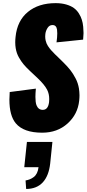

<svg xmlns="http://www.w3.org/2000/svg" viewBox="-20 -842 560 1236"><path d="M148.4 374.5C194 374.2 229.7 359.9 255.6 331.8C281.5 303.6 297.4 262.9 303.2 209.5L317.4 71.8H153.3L136.2 234.4H228C226.4 249 222.9 261.7 217.5 272.5C212.2 283.2 205.3 291.7 197 297.9C188.7 304 180.5 308.8 172.4 312C164.2 315.3 154.9 317.9 144.5 319.8ZM251.5 12.2C316.6 12.2 371 -7.5 414.8 -46.9C458.6 -86.3 483.6 -135.3 489.7 -193.8C491 -205.9 491.7 -217.6 491.7 -229C491.4 -244 490.2 -258.1 488.3 -271.5C484.4 -295.6 477.2 -317.4 466.8 -336.9C456.4 -357.1 445.1 -375 432.9 -390.6C420.7 -406.2 405.6 -422.9 387.7 -440.4L341.8 -485.4C340.2 -487 337.7 -489.3 334.5 -492.2C325 -501.6 316.7 -510.3 309.6 -518.3C302.4 -526.3 295.4 -535.5 288.6 -545.9C281.7 -556.3 276.9 -568 273.9 -581.1C272 -589.2 271 -598 271 -607.4C271 -612.6 271.3 -618 272 -623.5C273.6 -636.9 278.3 -649.7 286.1 -662.1C293.9 -674.5 304.4 -680.7 317.4 -680.7H318.4C334.6 -680.7 344.2 -670.9 347.2 -651.4C348.1 -644.2 348.6 -636.1 348.6 -627C348.6 -610.7 347 -591.5 343.8 -569.3L515.1 -586.9C516.4 -600.6 517.3 -613.6 517.6 -626V-632.3C517.6 -643.4 516.9 -655.9 515.6 -669.9C514 -686.8 511.1 -701.8 506.8 -714.8C502.9 -727.9 496.6 -741.4 487.8 -755.4C479 -769.4 468.3 -781 455.6 -790.3C442.9 -799.6 426.5 -807.1 406.5 -813C386.5 -818.8 363.8 -821.8 338.4 -821.8C264.8 -821.8 205.1 -802.8 159.2 -764.9C113.3 -727 86.9 -673.3 80.1 -604C78.8 -592.3 78.1 -580.9 78.1 -569.8C78.1 -556.5 79.1 -543.8 81.1 -531.7C84.6 -509.9 91.5 -490.2 101.6 -472.4C111.7 -454.7 122 -439.5 132.6 -427C143.1 -414.5 156.7 -400.4 173.3 -384.8L222.7 -338.4C251.3 -311.4 271.5 -286.8 283.2 -264.6C292.3 -247.1 296.9 -226.9 296.9 -204.1C296.9 -197.9 296.5 -191.4 295.9 -184.6C291.7 -151.4 278.2 -134.8 255.4 -134.8C236.2 -134.8 222.7 -144.9 214.8 -165C210.3 -177.4 208 -195.1 208 -218.3C208 -233.6 209 -251.3 210.9 -271.5L42.5 -249.5C41.2 -232.3 40.5 -216 40.5 -200.7C40.5 -132 54.2 -81.2 81.5 -48.3C115.1 -8 171.7 12.2 251.5 12.2Z"/></svg>

Font: Oswald
Style: Heavy
Weight: 800
Designer: Vernon Adams
Foundry: Vernon Adams
Version: 3.0; ttfautohint (v0.95.6-bc232) -l 8 -r 50 -G 200 -x 0 -w "